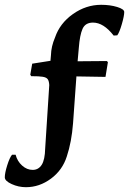

<svg xmlns="http://www.w3.org/2000/svg" viewBox="-59 -618 537 799"><path d="M146 -264Q145 -281 139.5 -288.5Q134 -296 119 -298.5Q104 -301 71 -301L67 -307L75 -353L151 -365L153 -388Q154 -425 170 -462Q190 -521 244.5 -559.5Q299 -598 362 -598Q399 -598 428.5 -589Q458 -580 458 -568Q458 -552 448 -517.5Q438 -483 429 -471L414 -470Q372 -524 328 -524Q296 -524 284.5 -498Q273 -472 269 -419L264 -363L386 -364L390 -359L380 -298L259 -300L245 -105Q239 -27 219 33Q201 90 153 125.5Q105 161 49 161Q18 161 -10.5 148Q-39 135 -39 120Q-39 102 -29 70Q-19 38 -9 26H6Q13 53 33 71Q53 89 77 89Q101 89 114.5 68Q128 47 129 0Z"/></svg>

Font: Sahitya
Style: Bold
Weight: 700
Designer: Juan Pablo del Peral
Foundry: Juan Pablo del Peral (http://www.huertatipografica.com)
Version: Version 1.001;PS 001.000;hotconv 1.0.70;makeotf.lib2.5.58329